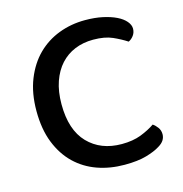

<svg xmlns="http://www.w3.org/2000/svg" viewBox="-97 -711 777 814"><g transform="rotate(-15 291.5 -304.0)"><path d="M535 -535Q535 -518 525.5 -505Q516 -492 503 -486Q477 -503 443.5 -518Q410 -533 359 -533Q315 -533 278.5 -518Q242 -503 215.5 -474Q189 -445 174 -402Q159 -359 159 -303Q159 -190 215 -132Q271 -74 363 -74Q412 -74 448 -88Q484 -102 510 -120Q521 -113 530.5 -100Q540 -87 540 -70Q540 -56 532.5 -44Q525 -32 508 -22Q486 -8 448 3Q410 14 352 14Q288 14 233 -5.5Q178 -25 137 -64.5Q96 -104 72.5 -163.5Q49 -223 49 -303Q49 -381 73 -441Q97 -501 137.5 -541Q178 -581 232 -601.5Q286 -622 347 -622Q390 -622 424.5 -614.5Q459 -607 483.5 -595Q508 -583 521.5 -567Q535 -551 535 -535Z"/></g></svg>

Font: Baloo 2 Medium
Style: Regular
Weight: 500
Designer: Sarang Kulkarni and Ek Type
Foundry: Ek Type
Version: Version 1.640;hotconv 1.0.111;makeotfexe 2.5.65597; ttfautoh